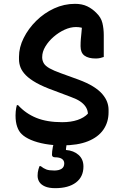

<svg xmlns="http://www.w3.org/2000/svg" viewBox="-20 -740 640 1001"><path d="M371 -720Q408 -720 435 -707Q462 -694 483 -672Q507 -649 514 -619.5Q521 -590 521 -557Q521 -538 521 -518.5Q521 -499 521 -480Q521 -461 521 -443Q513 -440 502.5 -437.5Q492 -435 479 -435Q441 -435 420.5 -450Q400 -465 400 -499Q400 -521 401.5 -537.5Q403 -554 404.5 -568Q406 -582 407 -596.5Q408 -611 408 -629L430 -584Q417 -593 404 -596Q391 -599 376 -599Q347 -599 316.5 -585Q286 -571 259.5 -548Q233 -525 216.5 -497.5Q200 -470 200 -443V-438Q201 -422 209 -409Q217 -396 238 -384Q259 -372 298 -358L389 -325Q435 -308 465.5 -289Q496 -270 513.5 -249.5Q531 -229 538.5 -208.5Q546 -188 546 -168V-155Q546 -103 519 -64Q492 -25 438.5 -3.5Q385 18 304 18Q257 18 215 10.5Q173 3 141.5 -10.5Q110 -24 93 -41Q78 -55 69.5 -79.5Q61 -104 61 -138Q61 -149 62 -159Q63 -169 64.5 -177.5Q66 -186 68 -192H74Q114 -148 169.5 -125.5Q225 -103 304 -103Q350 -103 384 -114.5Q418 -126 438 -147V-152Q436 -170 425.5 -185Q415 -200 397 -212Q379 -224 351 -234L261 -268Q205 -288 169.5 -308Q134 -328 114.5 -348Q95 -368 87 -388.5Q79 -409 79 -432V-444Q79 -493 103.5 -542Q128 -591 169 -631.5Q210 -672 262 -696Q314 -720 371 -720ZM415 128Q415 182 376 211.5Q337 241 268 241Q235 241 214.5 232Q194 223 185 208.5Q176 194 176 176Q176 168 177 159.5Q178 151 180.5 142.5Q183 134 186 126H192Q207 138 221.5 143.5Q236 149 263 149Q287 149 301 140Q315 131 315 112Q315 97 303 88.5Q291 80 266 80Q259 80 255 76.5Q251 73 251 67Q251 60 252 49Q253 38 255.5 26Q258 14 261.5 2.5Q265 -9 270 -16Q272 -20 278.5 -23.5Q285 -27 298 -28.5Q311 -30 334 -29Q333 -24 331.5 -15Q330 -6 328.5 3.5Q327 13 326 21.5Q325 30 324 36V42Q364 45 389.5 67.5Q415 90 415 128Z"/></svg>

Font: Recursive Monospace Casual SemiBold
Style: Regular
Weight: 600
Version: Version 1.047